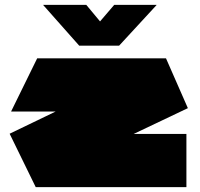

<svg xmlns="http://www.w3.org/2000/svg" viewBox="-20 -770 823 790"><path d="M26 -311V-312L133 -530H663L637 -311ZM383 -149 20 -219V-220L663 -530L753 -325ZM127 0 20 -219H747V0ZM306 -582 158 -749V-750H335L449 -613ZM306 -582 450 -750H624V-749L470 -582Z"/></svg>

Font: Foldit Thin Black
Style: Regular
Weight: 900
Version: Version 1.003